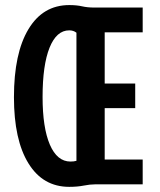

<svg xmlns="http://www.w3.org/2000/svg" viewBox="-20 -723 626 753"><path d="M251.5 9.8Q148.4 9.8 91.6 -82.3Q34.7 -174.3 34.7 -341.8Q34.7 -514.2 91.6 -608.6Q148.4 -703.1 251.5 -703.1Q280.8 -703.1 302 -698.2Q323.2 -693.4 349.1 -693.4H390.6V0H352.5Q333 0 308.1 4.9Q283.2 9.8 251.5 9.8ZM309.1 0V-97.2H539.6V0ZM256.3 -89.4Q270 -89.4 279.8 -92.3V-594.7Q268.1 -604 251.5 -604Q201.7 -604 174.3 -535.9Q147 -467.8 147 -342.8Q147 -222.2 175.5 -155.8Q204.1 -89.4 256.3 -89.4ZM322.3 -298.8V-395.5H510.3V-298.8ZM304.2 -596.2V-693.4H539.6V-596.2Z"/></svg>

Font: Cascadia Code Medium
Style: Regular
Weight: 500
Monospace: yes
Designer: Aaron Bell
Foundry: Saja Typeworks
Version: Version 2407.024